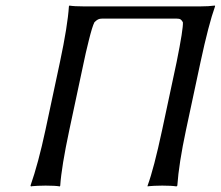

<svg xmlns="http://www.w3.org/2000/svg" viewBox="-20 -668 794 691"><path d="M701.2 -645Q716.3 -645 729.5 -645.8Q742.7 -646.5 748 -647.5L753.9 -647.9V-645Q731 -581.1 701.7 -444.8L649.4 -200.2Q623.5 -78.6 618.2 0L615.2 2.9Q598.1 0 564 0Q548.3 0 535.2 0.7Q522 1.5 516.6 2L511.2 2.9V0Q533.7 -61 563.5 -200.2L615.7 -444.8Q640.1 -565.9 638.2 -587.9Q634.3 -595.2 629.9 -598.1Q625.5 -601.1 614.7 -601.1H348.6Q338.4 -601.1 332.8 -598.1Q327.1 -595.2 319.8 -587.9Q312 -572.8 299.6 -522.5Q287.1 -472.2 281.7 -444.8L229.5 -200.2Q201.2 -67.4 196.8 0L195.3 2.9Q179.2 0 144 0Q128.9 0 115.7 0.7Q102.5 1.5 96.7 2L91.3 2.9L89.8 0Q117.7 -79.6 143.6 -200.2L195.8 -444.8Q223.6 -575.7 228 -645L229.5 -647.9Q247.1 -645 281.2 -645Z"/></svg>

Font: Linux Biolinum G
Style: Italic
Weight: 400
Italic angle: -12°
Designer: Philipp H. Poll
Foundry: Philipp H. Poll
Version: Version 0.5.1